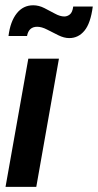

<svg xmlns="http://www.w3.org/2000/svg" viewBox="-20 -726 380 746"><path d="M1.5 0 90 -498H209L121 0ZM249 -578Q229 -578 206.8 -589Q184.5 -600 163.2 -611Q142 -622 124.5 -622Q91.5 -622 85 -586H13Q20 -642.5 45 -674Q70 -705.5 109 -705.5Q131 -705.5 152.5 -694.5Q174 -683.5 193.8 -672.8Q213.5 -662 230 -662Q241.5 -662 251.5 -670Q261.5 -678 264.5 -700.5H340.5Q332 -635.5 308.2 -606.8Q284.5 -578 249 -578Z"/></svg>

Font: Cabin Condensed
Style: Bold Italic
Weight: 700
Width: 3
Italic angle: -10°
Designer: Pablo Impallari
Foundry: Pablo Impallari. http://www.impallari.com Igino Marini. http://www.ikern.com
Version: Version 3.001; ttfautohint (v1.8.3)